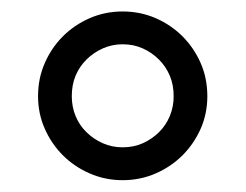

<svg xmlns="http://www.w3.org/2000/svg" viewBox="-20 -710 427 333"><path d="M46 -543.1Q46 -574.3 57.7 -600.7Q69.3 -627.2 89.1 -647Q108.9 -666.8 135.6 -678.5Q162.4 -690.1 192.6 -690.1Q223.3 -690.1 250 -678.5Q276.7 -666.8 296.5 -647Q316.3 -627.2 328 -600.7Q339.6 -574.3 339.6 -543.1Q339.6 -512.9 328 -486.6Q316.3 -460.4 296.5 -440.6Q276.7 -420.8 250 -409.2Q223.3 -397.5 192.6 -397.5Q162.4 -397.5 135.6 -409.2Q108.9 -420.8 89.1 -440.6Q69.3 -460.4 57.7 -486.6Q46 -512.9 46 -543.1ZM104.5 -543.1Q104.5 -524.8 111.1 -508.7Q117.8 -492.6 130 -480.7Q142.1 -468.8 158.2 -461.6Q174.3 -454.5 192.6 -454.5Q211.9 -454.5 227.7 -461.6Q243.6 -468.8 255.7 -480.7Q267.8 -492.6 274.5 -508.7Q281.2 -524.8 281.2 -543.1Q281.2 -562.9 274.5 -578.7Q267.8 -594.6 255.7 -606.7Q243.6 -618.8 227.7 -626Q211.9 -633.2 192.6 -633.2Q174.3 -633.2 158.2 -626Q142.1 -618.8 130 -606.7Q117.8 -594.6 111.1 -578.7Q104.5 -562.9 104.5 -543.1Z"/></svg>

Font: Shan Wanhai
Style: Regular
Weight: 400
Designer: Khon Soe Zaw Thu
Foundry: Shan Unicode
Version: Version 1.00 June 3, 2017, initial release